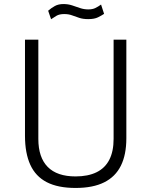

<svg xmlns="http://www.w3.org/2000/svg" viewBox="-20 -919 728 949"><path d="M604.5 -235.5Q604.5 -154.5 577.5 -100Q550.5 -45.5 495 -17.8Q439.5 10 353.5 10Q266.5 10 211.2 -18.5Q156 -47 129.8 -104.5Q103.5 -162 103.5 -248V-723H169.5V-232.5Q169.5 -141 215.8 -94Q262 -47 353.5 -47Q415 -47 457 -67.5Q499 -88 520.2 -129.2Q541.5 -170.5 541.5 -232.5V-723H604.5ZM494.5 -850.5Q482.5 -842.5 464.5 -833.5Q446.5 -824.5 416 -824.5Q390 -824.5 371.5 -830.8Q353 -837 336 -843.2Q319 -849.5 298 -849.5Q273.5 -849.5 259.5 -841.2Q245.5 -833 232.5 -824L218 -866Q233.5 -879.5 251 -889.2Q268.5 -899 294 -899Q316.5 -899 336.2 -892.5Q356 -886 375.5 -879.2Q395 -872.5 416.5 -872.5Q437 -872.5 451 -879.2Q465 -886 479.5 -896.5Z"/></svg>

Font: Public Sans ExtraLight
Style: Regular
Weight: 250
Designer: The Public Sans Project Authors: Dan O. Williams and USWDS (Libre Franklin designed by Pablo Impallari and Rodrigo Fuenz
Version: Version 1.007